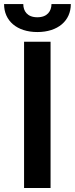

<svg xmlns="http://www.w3.org/2000/svg" viewBox="-48 -935 372 955"><path d="M203.5 -727.3H71.7V0H203.5ZM-27.7 -914.8C-28.1 -831.7 36.2 -775.6 137.8 -775.6C240.1 -775.6 304.3 -831.7 304.3 -914.8H208.1C207.7 -880 187.9 -849.1 137.8 -849.1C87 -849.1 67.8 -880.7 67.8 -914.8Z"/></svg>

Font: Margiela Sans Semi Bold
Style: Regular
Weight: 600
Designer: Stefan Endress, Andreas Faust
Version: Version 1.100;FEAKit 1.0